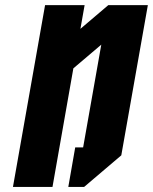

<svg xmlns="http://www.w3.org/2000/svg" viewBox="-20 -739 604 759"><path d="M564.5 -718.8 459.5 -125 312.5 0H250L277.3 -156.2H308.6L380.4 -562.5L270 -468.8L187.5 0H31.2L158.2 -718.8H314.5L297.9 -625L408.2 -718.8Z"/></svg>

Font: Signwood
Style: Italic
Weight: 400
Italic angle: -10°
Designer: GGBotNet
Foundry: GGBotNet
Version: 0.95